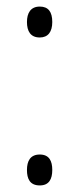

<svg xmlns="http://www.w3.org/2000/svg" viewBox="-20 -558 240 584"><path d="M62 -491C62 -463 73 -444 101 -444C126 -444 139 -461 139 -491C139 -522 127 -538 101 -538C73 -538 62 -518 62 -491ZM62 -41C62 -14 71 6 101 6C129 6 139 -13 139 -41C139 -68 130 -88 101 -88C72 -88 62 -68 62 -41Z"/></svg>

Font: Noto Sans Georgian ExtraCondensed Light
Style: Regular
Weight: 300
Width: 2
Designer: Monotype Design Team, Akaki Razmadze
Foundry: Google LLC
Version: Version 2.005